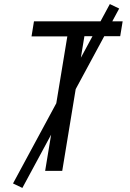

<svg xmlns="http://www.w3.org/2000/svg" viewBox="-20 -840 640 944"><path d="M202 0 311 -661H135L147 -735H583L571 -662H395L286 0ZM90 84 44 62 520 -820 566 -798Z"/></svg>

Font: Iosevka Aile
Style: Italic
Weight: 400
Italic angle: -9°
Designer: Belleve Invis
Foundry: Belleve Invis
Version: Version 28.0.1; ttfautohint (v1.8.4)